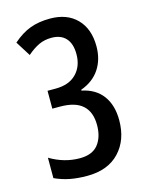

<svg xmlns="http://www.w3.org/2000/svg" viewBox="-112 -793 665 872"><g transform="rotate(-15 220.5 -357.0)"><path d="M381 -548Q381 -486 351 -441Q321 -396 263 -375V-371Q327 -358 360.5 -313Q394 -268 394 -197Q394 -104 340 -47Q286 10 189 10Q144 10 108 3Q72 -4 37 -20V-116Q104 -76 177 -76Q236 -76 263.5 -110.5Q291 -145 291 -202Q291 -263 256.5 -294.5Q222 -326 150 -326H114V-410H152Q215 -410 249.5 -445Q284 -480 284 -537Q284 -586 260.5 -612Q237 -638 193 -638Q160 -638 133.5 -625.5Q107 -613 78 -588L34 -658Q75 -694 116 -709Q157 -724 209 -724Q289 -724 335 -677Q381 -630 381 -548Z"/></g></svg>

Font: Noto Sans Ethiopic ExtraCondensed Medium
Style: Regular
Weight: 500
Width: 2
Designer: Monotype Design Team
Foundry: Monotype Imaging Inc.
Version: Version 2.102; ttfautohint (v1.8.4.7-5d5b)